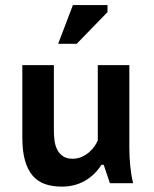

<svg xmlns="http://www.w3.org/2000/svg" viewBox="-20 -709 596 743"><path d="M66.4 0ZM188.5 -457V-203.6Q188.5 -185.1 190.9 -165.5Q193.4 -146 201.2 -130.4Q209 -114.7 223.4 -104.7Q237.8 -94.7 261.2 -94.7Q280.3 -94.7 296.6 -102.1Q313 -109.4 325.4 -120.4Q337.9 -131.3 346.2 -143.6Q354.5 -155.8 358.4 -165.5V-457H480.5V-139.2Q480.5 -102.5 484.1 -66.2Q487.8 -29.8 495.1 0H405.3L381.3 -71.3H372.6Q346.2 -30.3 307.1 -8.5Q268.1 13.2 219.2 13.2Q183.6 13.2 155.3 3.7Q127 -5.9 107.2 -28.3Q87.4 -50.8 76.9 -87.2Q66.4 -123.5 66.4 -177.2V-457ZM262.2 -689.5H396V-662.1L276.9 -539.6H205.1Z"/></svg>

Font: PT Astra Sans
Style: Bold
Weight: 700
Designer: A.Korolkova, I. Chaeva
Foundry: ParaType Ltd
Version: Version 1.001; ttfautohint (v1.6)